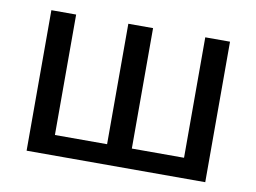

<svg xmlns="http://www.w3.org/2000/svg" viewBox="-62 -602 921 690"><g transform="rotate(10 399.0 -256.5)"><path d="M73.2 0V-512.7H163.6V-73.2H354V-512.7H444.3V-73.2H634.8V-512.7H725.1V0Z"/></g></svg>

Font: Voltera
Style: Regular
Weight: 400
Designer: Bernd Montag
Version: Version 1.301